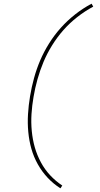

<svg xmlns="http://www.w3.org/2000/svg" viewBox="-20 -861 540 1042"><path d="M308 161Q270 137 239 104Q208 71 185.5 31Q163 -9 150.5 -53Q138 -97 133.5 -145Q129 -193 132 -241.5Q135 -290 143 -338Q151 -387 164.5 -436.5Q178 -486 198 -533Q218 -580 246.5 -625.5Q275 -671 310.5 -710.5Q346 -750 388 -783Q430 -816 477 -841L486 -825Q441 -801 399.5 -768.5Q358 -736 324 -697.5Q290 -659 262.5 -614.5Q235 -570 216 -524.5Q197 -479 183.5 -431Q170 -383 162 -335Q154 -289 151 -242.5Q148 -196 152.5 -149.5Q157 -103 169 -61Q181 -19 202 20Q223 59 252.5 90.5Q282 122 318 146Z"/></svg>

Font: iosevka_custom_sans_ss08 Thin
Style: Italic
Weight: 100
Italic angle: -10°
Designer: Belleve Invis
Foundry: Belleve Invis
Version: Version 10.3.0; ttfautohint (v1.8.3)